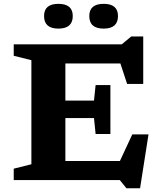

<svg xmlns="http://www.w3.org/2000/svg" viewBox="-20 -938 834 1000"><path d="M51.5 0V-59.5L143.5 -82.5V-624.5L51.5 -647.5V-707H614L663.5 -748H726V-501H642L607 -607.5H320.5V-414H469.5L478 -495H555V-240H478L469.5 -323H320.5V-99.5H604.5L669 -238H753.5L709.5 42.5H638.5L604 0ZM284 -789Q209.5 -789 209.5 -854.5Q209.5 -918 284 -918Q359 -918 359 -854.5Q359 -789 284 -789ZM520 -789Q445 -789 445 -854.5Q445 -918 520 -918Q594.5 -918 594.5 -854.5Q594.5 -789 520 -789Z"/></svg>

Font: Newsreader Caption SemiBold
Style: Regular
Weight: 600
Designer: Hugues Gentile
Foundry: Production Type
Version: Version 1.001